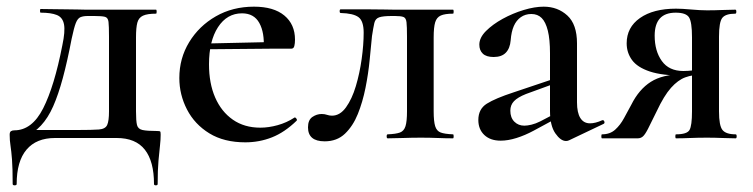

<svg xmlns="http://www.w3.org/2000/svg" viewBox="-20 -415 2259 576"><path d="M18 137Q18 89 16 63.5Q14 38 11.5 22Q9 6 9 -11Q9 -19 13 -21.5Q17 -24 23 -24Q76 -24 109.5 -90Q143 -156 167 -279Q176 -321 172 -342Q168 -363 150.5 -370Q133 -377 102 -377Q100 -377 100 -382.5Q100 -388 102 -388Q118 -388 138.5 -387.5Q159 -387 179 -387Q199 -387 214.5 -386.5Q230 -386 237 -386H448Q450 -386 450 -380Q450 -374 448 -374Q422 -374 409 -368Q396 -362 392 -347Q388 -332 388 -303V-81Q388 -52 391 -40Q394 -28 407.5 -25Q421 -22 451 -22Q459 -22 460.5 -20.5Q462 -19 462 -11Q462 4 460 21.5Q458 39 455.5 66.5Q453 94 453 137Q453 141 447.5 141Q442 141 442 137Q442 69 414.5 34Q387 -1 330 -1H145Q89 -1 59.5 34Q30 69 30 137Q30 141 24 141Q18 141 18 137ZM54 -3 68 -25H212Q257 -25 276.5 -26.5Q296 -28 301.5 -40Q307 -52 307 -81V-305Q307 -337 305.5 -349.5Q304 -362 295 -364.5Q286 -367 263 -367H243Q230 -367 221.5 -363.5Q213 -360 207.5 -346Q202 -332 195 -299Q182 -231 168.5 -181Q155 -131 139.5 -96Q124 -61 103 -38.5Q82 -16 54 -3Z M716 12Q652 12 608 -15Q564 -42 541 -86.5Q518 -131 518 -181Q518 -240 547.5 -288.5Q577 -337 627.5 -366Q678 -395 742 -395Q801 -395 833 -368.5Q865 -342 865 -296Q865 -285 863 -277Q861 -269 854 -269H771Q774 -317 758 -346Q742 -375 706 -375Q661 -375 634 -333.5Q607 -292 607 -222Q607 -165 625.5 -122.5Q644 -80 678.5 -56Q713 -32 761 -32Q786 -32 813 -39.5Q840 -47 863 -62Q865 -64 868.5 -60Q872 -56 870 -53Q834 -18 796 -3Q758 12 716 12ZM578 -267 577 -284 799 -289V-269Z M954 9Q904 9 904 -33Q904 -55 917 -64Q930 -73 945 -73Q954 -73 961 -70.5Q968 -68 976 -68Q1000 -68 1018 -93Q1036 -118 1047.5 -156.5Q1059 -195 1065 -238Q1071 -281 1071 -317Q1071 -352 1055.5 -363.5Q1040 -375 1002 -376Q999 -376 999 -381.5Q999 -387 1002 -387Q1010 -387 1033 -387Q1056 -387 1083 -387Q1110 -387 1132.5 -386.5Q1155 -386 1163 -386H1339Q1341 -386 1341 -380Q1341 -374 1339 -374Q1315 -374 1302.5 -368.5Q1290 -363 1285.5 -348Q1281 -333 1281 -303V-81Q1281 -51 1285.5 -36.5Q1290 -22 1302 -17.5Q1314 -13 1339 -12Q1341 -12 1341 -6Q1341 0 1339 0Q1318 0 1293.5 -1Q1269 -2 1243 -2Q1215 -2 1189 -1Q1163 0 1143 0Q1140 0 1140 -6Q1140 -12 1143 -12Q1168 -13 1180 -17.5Q1192 -22 1196.5 -36.5Q1201 -51 1201 -81V-305Q1201 -336 1199.5 -348.5Q1198 -361 1190.5 -364Q1183 -367 1165 -367H1155Q1129 -367 1117.5 -363Q1106 -359 1103 -346Q1100 -333 1096 -307Q1093 -277 1089 -235.5Q1085 -194 1076.5 -151.5Q1068 -109 1053.5 -73Q1039 -37 1015 -14Q991 9 954 9Z M1687 6Q1683 8 1678 8Q1662 8 1646 -15Q1630 -38 1630 -82V-255Q1630 -297 1623.5 -323Q1617 -349 1605 -361Q1593 -373 1574 -373Q1556 -373 1542.5 -363.5Q1529 -354 1521.5 -337Q1514 -320 1512 -294Q1510 -270 1497.5 -257Q1485 -244 1461 -244Q1439 -244 1428.5 -254Q1418 -264 1418 -281Q1418 -302 1438 -322Q1458 -342 1488 -358.5Q1518 -375 1551 -385Q1584 -395 1611 -395Q1653 -395 1682 -368.5Q1711 -342 1711 -285V-108Q1711 -77 1721 -61Q1731 -45 1750 -45Q1766 -45 1786 -54Q1791 -56 1793 -50.5Q1795 -45 1790 -43ZM1482 7Q1451 7 1433 -10Q1415 -27 1415 -55Q1415 -88 1440.5 -104Q1466 -120 1521 -138L1640 -178L1643 -164L1558 -133Q1533 -123 1522 -111.5Q1511 -100 1511 -83Q1511 -62 1523 -50Q1535 -38 1553 -38Q1562 -38 1574.5 -41Q1587 -44 1601 -51L1666 -85L1668 -70L1581 -23Q1555 -9 1529.5 -1Q1504 7 1482 7Z M2187 -12Q2190 -12 2190 -6Q2190 0 2187 0Q2170 0 2147.5 -1Q2125 -2 2101 -2Q2073 -2 2050.5 -1Q2028 0 2008 0Q2006 0 2006 -6Q2006 -12 2008 -12Q2041 -12 2048.5 -25Q2056 -38 2056 -81V-193L2085 -191Q2058 -191 2036 -183Q2014 -175 1993 -151.5Q1972 -128 1950 -81Q1933 -46 1924 -28.5Q1915 -11 1908.5 -5.5Q1902 0 1893 0H1786Q1784 0 1784 -6Q1784 -12 1786 -12Q1810 -12 1825.5 -26Q1841 -40 1852 -60.5Q1863 -81 1874 -101Q1897 -147 1932.5 -169.5Q1968 -192 2026 -192L2033 -188Q1967 -188 1929.5 -200.5Q1892 -213 1876 -235Q1860 -257 1860 -285Q1860 -333 1900 -361Q1940 -389 2008 -389Q2026 -389 2053.5 -386.5Q2081 -384 2101 -384Q2125 -384 2147 -385Q2169 -386 2186 -386Q2189 -386 2189 -380Q2189 -374 2186 -374Q2157 -374 2147 -361.5Q2137 -349 2137 -305V-81Q2137 -38 2147.5 -25Q2158 -12 2187 -12ZM1944 -308Q1944 -262 1965.5 -232Q1987 -202 2030 -202Q2044 -202 2061 -204Q2078 -206 2088 -208L2056 -197V-303Q2056 -349 2047 -363Q2038 -377 2007 -377Q1944 -377 1944 -308Z"/></svg>

Font: Cormorant SemiBold
Style: Regular
Weight: 600
Designer: Christian Thalmann (Catharsis Fonts)
Foundry: Catharsis Fonts
Version: Version 4.000